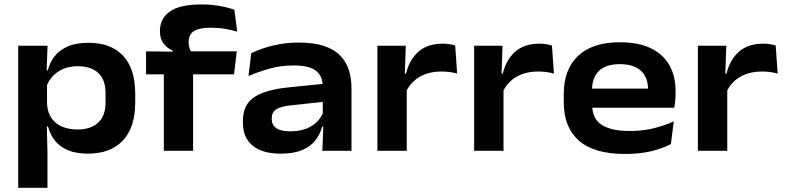

<svg xmlns="http://www.w3.org/2000/svg" viewBox="-20 -696 3623 886"><path d="M385.5 13Q332.5 13 295 -2.2Q257.5 -17.5 234.5 -45.8Q211.5 -74 201.5 -112.5H160.5L197 -219.5Q198.5 -179.5 216.5 -152.5Q234.5 -125.5 265.8 -112Q297 -98.5 338 -98.5Q399 -98.5 433 -130Q467 -161.5 467 -222V-267.5Q467 -327.5 433.8 -359Q400.5 -390.5 338.5 -390.5Q301 -390.5 271.5 -377.8Q242 -365 222.2 -343.2Q202.5 -321.5 193.5 -294.5L164 -371.5H200.5Q209.5 -407 231.5 -435.8Q253.5 -464.5 292 -481.5Q330.5 -498.5 388.5 -498.5Q492 -498.5 548 -438.8Q604 -379 604 -263V-224.5Q604 -108 547 -47.5Q490 13 385.5 13ZM64 170.5V-485H199.5L194.5 -352.5L197 -318V-160.5L195.5 -138.5L199 4.5V170.5Z M909.5 -675.5Q954 -675.5 992.2 -668.8Q1030.5 -662 1061.5 -651L1074.5 -550Q1047 -558 1018 -563Q989 -568 954 -568Q913 -568 890.2 -559.8Q867.5 -551.5 859 -536.5Q850.5 -521.5 850.5 -501V-499Q850.5 -485.5 854.5 -473.8Q858.5 -462 864 -452.5L776.5 -448.5V-462.5Q752 -473 735 -494.8Q718 -516.5 718 -551V-553.5Q718 -610 763.8 -642.8Q809.5 -675.5 909.5 -675.5ZM736 0V-419.5H871V0ZM654 -353V-459L793.5 -457.5L844 -459H1072.5L1060 -353Z M1467.5 0 1472.5 -128 1469.5 -145V-276L1469 -297.5Q1469 -346 1437.2 -370Q1405.5 -394 1335 -394Q1274.5 -394 1222.8 -379Q1171 -364 1126.5 -345L1139.5 -450.5Q1165 -463 1197.8 -474Q1230.5 -485 1270.8 -492.2Q1311 -499.5 1358.5 -499.5Q1428.5 -499.5 1475.5 -483.8Q1522.5 -468 1550.2 -439.2Q1578 -410.5 1590 -372Q1602 -333.5 1602 -288V0ZM1274.5 13Q1190.5 13 1145.8 -24Q1101 -61 1101 -128.5V-138Q1101 -213.5 1153.5 -248Q1206 -282.5 1313.5 -293L1480.5 -310L1486 -227.5L1327.5 -210.5Q1275.5 -205 1254.8 -191.5Q1234 -178 1234 -150V-146Q1234 -119.5 1254.8 -104.8Q1275.5 -90 1319 -90Q1361.5 -90 1392.8 -102.2Q1424 -114.5 1443.8 -135Q1463.5 -155.5 1472 -179.5L1492 -111.5H1466.5Q1457.5 -77.5 1436 -49.2Q1414.5 -21 1375.5 -4Q1336.5 13 1274.5 13Z M1853 -270.5 1823 -356H1853.5Q1869 -420.5 1911 -457.5Q1953 -494.5 2023.5 -494.5Q2041 -494.5 2055 -492Q2069 -489.5 2080.5 -486L2089.5 -356.5Q2074.5 -361 2056 -363.5Q2037.5 -366 2018 -366Q1958 -366 1915.8 -341Q1873.5 -316 1853 -270.5ZM1721.5 0V-485H1852.5L1847 -326.5L1857 -323V0Z M2299.5 -270.5 2269.5 -356H2300Q2315.5 -420.5 2357.5 -457.5Q2399.5 -494.5 2470 -494.5Q2487.5 -494.5 2501.5 -492Q2515.5 -489.5 2527 -486L2536 -356.5Q2521 -361 2502.5 -363.5Q2484 -366 2464.5 -366Q2404.5 -366 2362.2 -341Q2320 -316 2299.5 -270.5ZM2168 0V-485H2299L2293.5 -326.5L2303.5 -323V0Z M2864.5 14.5Q2721.5 14.5 2651.5 -47Q2581.5 -108.5 2581.5 -224.5V-262Q2581.5 -376 2648 -438.5Q2714.5 -501 2840.5 -501Q2926 -501 2983 -473.5Q3040 -446 3068.8 -395.5Q3097.5 -345 3097.5 -276.5V-265.5Q3097.5 -248.5 3095.8 -231Q3094 -213.5 3091.5 -199H2967Q2969 -221 2969.8 -243Q2970.5 -265 2970.5 -283Q2970.5 -320 2956.2 -346Q2942 -372 2913 -386Q2884 -400 2840.5 -400Q2775.5 -400 2743.8 -368.5Q2712 -337 2712 -281V-251.5L2713 -238.5V-208Q2713 -184 2721 -163Q2729 -142 2748.2 -126Q2767.5 -110 2801.5 -100.8Q2835.5 -91.5 2887.5 -91.5Q2942.5 -91.5 2992.8 -103.2Q3043 -115 3089 -136L3076 -31.5Q3036 -10 2983 2.2Q2930 14.5 2864.5 14.5ZM2648 -199V-287H3065V-199Z M3332 -270.5 3302 -356H3332.5Q3348 -420.5 3390 -457.5Q3432 -494.5 3502.5 -494.5Q3520 -494.5 3534 -492Q3548 -489.5 3559.5 -486L3568.5 -356.5Q3553.5 -361 3535 -363.5Q3516.5 -366 3497 -366Q3437 -366 3394.8 -341Q3352.5 -316 3332 -270.5ZM3200.5 0V-485H3331.5L3326 -326.5L3336 -323V0Z"/></svg>

Font: AnekLatin_SemiExpandedSemiBold
Style: Regular
Weight: 600
Width: 6
Designer: Yesha Goshar
Foundry: Ek Type
Version: Version 1.003